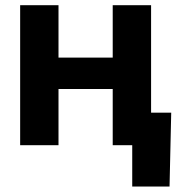

<svg xmlns="http://www.w3.org/2000/svg" viewBox="-20 -549 674 726"><path d="M446.3 -331.1V-212.4H160.6V-331.1ZM201.2 -529.3V0H56.2V-529.3ZM551.3 -529.3V0H406.2V-529.3ZM480 156.2V0H438V-123H627.4L621.1 156.2Z"/></svg>

Font: Inter 24pt
Style: Bold
Weight: 700
Designer: Rasmus Andersson
Foundry: rsms
Version: Version 4.001;git-66647c0bb